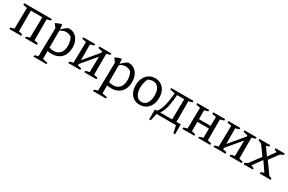

<svg xmlns="http://www.w3.org/2000/svg" viewBox="131 -1706 4665 3113"><g transform="rotate(30 2464.0 -150.0)"><path d="M31 0V-26Q48 -32 64 -37Q80 -42 101 -46L108 -439L31 -454V-483H548V-458Q531 -451 514 -446Q497 -441 477 -437V-45L548 -29V0H325V-24Q340 -30 356 -36.5Q372 -43 393 -46L400 -432H185V-45L253 -29V0Z M595 193V169Q608 162 623.5 156Q639 150 662 146L672 -385L620 -451Q650 -467 679 -478Q708 -489 739 -493L746 -404Q772 -431 799 -452.5Q826 -474 856 -491Q863 -492 871 -492Q932 -492 977 -460.5Q1022 -429 1046.5 -374.5Q1071 -320 1071 -250Q1071 -128 1004 -60Q937 8 826 8Q788 8 747 0V148L839 167V193ZM854 -419Q800 -419 747 -380V-63Q794 -50 829 -50Q906 -50 948.5 -99.5Q991 -149 991 -239Q991 -323 953 -389Q904 -419 854 -419Z M1136 0V-26Q1153 -32 1169 -37Q1185 -42 1206 -46L1213 -439L1136 -454V-483H1358V-457Q1342 -451 1325 -446Q1308 -441 1289 -437L1290 -143L1517 -413V-437L1436 -454V-483H1663V-458Q1633 -445 1593 -437V-45L1663 -29V0H1436V-26Q1454 -33 1473.5 -38Q1493 -43 1510 -46L1515 -338L1290 -70V-45L1359 -29V0Z M1710 193V169Q1723 162 1738.5 156Q1754 150 1777 146L1787 -385L1735 -451Q1765 -467 1794 -478Q1823 -489 1854 -493L1861 -404Q1887 -431 1914 -452.5Q1941 -474 1971 -491Q1978 -492 1986 -492Q2047 -492 2092 -460.5Q2137 -429 2161.5 -374.5Q2186 -320 2186 -250Q2186 -128 2119 -60Q2052 8 1941 8Q1903 8 1862 0V148L1954 167V193ZM1969 -419Q1915 -419 1862 -380V-63Q1909 -50 1944 -50Q2021 -50 2063.5 -99.5Q2106 -149 2106 -239Q2106 -323 2068 -389Q2019 -419 1969 -419Z M2471 9Q2407 9 2360 -21.5Q2313 -52 2287 -106.5Q2261 -161 2261 -234Q2261 -311 2289 -369Q2317 -427 2366.5 -459.5Q2416 -492 2482 -492Q2546 -492 2594 -461.5Q2642 -431 2668.5 -376.5Q2695 -322 2695 -249Q2695 -171 2667 -113Q2639 -55 2588.5 -23Q2538 9 2471 9ZM2477 -45Q2537 -45 2574.5 -97.5Q2612 -150 2612 -244Q2612 -334 2575 -384Q2538 -434 2474 -434Q2435 -434 2385 -412Q2344 -331 2344 -239Q2344 -148 2381 -96.5Q2418 -45 2477 -45Z M2727 136 2728 -50H2768Q2813 -103 2836 -187.5Q2859 -272 2871 -403L2874 -437L2783 -454V-483H3201V-458Q3173 -445 3131 -437V-50H3212V136H3181L3151 0H2788L2757 136ZM2923 -432Q2916 -329 2903.5 -257Q2891 -185 2872 -135Q2853 -85 2826 -50H3050L3057 -432Z M3271 0V-26Q3288 -32 3304 -37Q3320 -42 3341 -46L3348 -439L3271 -454V-483H3494V-457Q3477 -451 3460.5 -446Q3444 -441 3425 -437V-271H3643L3646 -439L3569 -454V-483H3792V-458Q3775 -451 3758 -446Q3741 -441 3722 -437V-45L3792 -29V0H3569V-24Q3585 -31 3603 -37Q3621 -43 3639 -46L3642 -220H3425V-45L3494 -29V0Z M3855 0V-26Q3872 -32 3888 -37Q3904 -42 3925 -46L3932 -439L3855 -454V-483H4077V-457Q4061 -451 4044 -446Q4027 -441 4008 -437L4009 -143L4236 -413V-437L4155 -454V-483H4382V-458Q4352 -445 4312 -437V-45L4382 -29V0H4155V-26Q4173 -33 4192.5 -38Q4212 -43 4229 -46L4234 -338L4009 -70V-45L4078 -29V0Z M4418 0V-25Q4441 -39 4467 -48L4622 -256L4494 -433Q4463 -442 4434 -458V-483H4637V-458L4583 -440L4683 -297L4783 -437Q4758 -446 4735 -458V-483H4908V-458L4849 -430L4721 -258L4874 -45L4925 -25V0H4720V-25Q4749 -39 4779 -48L4660 -219L4536 -47L4591 -25V0Z"/></g></svg>

Font: Piazzolla
Style: Regular
Weight: 400
Designer: Juan Pablo del Peral
Foundry: Huerta Tipografica
Version: Version 1.330